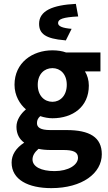

<svg xmlns="http://www.w3.org/2000/svg" viewBox="-20 -762 560 992"><path d="M40 78C40 167 127 210 245 210C405 210 506 133 506 35C506 -53 443 -90 324 -90H240C188 -90 171 -104 171 -126C171 -142 177 -152 188 -162C208 -155 232 -151 251 -151C356 -151 439 -210 439 -320C439 -348 431 -374 419 -393H499V-491H321C302 -498 278 -502 251 -502C147 -502 55 -438 55 -324C55 -268 83 -223 114 -197C88 -175 65 -143 65 -107C65 -69 81 -42 105 -25C62 3 40 38 40 78ZM182 -639C182 -588 215 -562 314 -554L320 -553L350 -613C303 -617 280 -626 280 -643C280 -663 305 -673 384 -677L372 -742C251 -736 182 -706 182 -639ZM179 7C197 11 218 13 242 13H307C356 13 383 22 383 53C383 90 334 122 262 122C192 122 148 99 148 62C148 43 158 25 179 7ZM251 -410C292 -410 325 -379 325 -324C325 -268 291 -236 251 -236C209 -236 175 -268 175 -324C175 -379 209 -410 251 -410Z"/></svg>

Font: Source Sans Pro SemBd
Style: Regular
Weight: 700
Designer: Paul D. Hunt
Foundry: Adobe Systems Incorporated
Version: Version 2.020;PS 2.0;hotconv 1.0.86;makeotf.lib2.5.63406